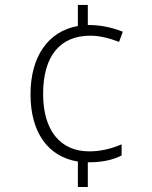

<svg xmlns="http://www.w3.org/2000/svg" viewBox="-20 -744 611 774"><path d="M293.9 9.8H334V-89.8H339.8C391.1 -89.8 434.6 -99.1 470.2 -117.2V-162.1C425.8 -143.1 382.3 -133.8 339.8 -133.8C222.7 -133.8 153.8 -218.8 153.8 -365.2C153.8 -519 222.7 -600.1 344.2 -600.1C377.9 -600.1 416.5 -591.8 460 -575.2L475.1 -616.2C428.2 -634.3 383.3 -643.1 340.8 -643.1H334V-724.1H293.9V-639.2C172.9 -617.7 103 -514.6 103 -363.8C103 -210.9 172.9 -112.3 293.9 -92.8Z"/></svg>

Font: Open Sans 300
Style: Regular
Weight: 300
Foundry: Ascender Corporation
Version: Version 1.100;PS 001.100;hotconv 1.0.88;makeotf.lib2.5.64775